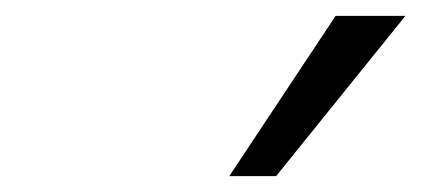

<svg xmlns="http://www.w3.org/2000/svg" viewBox="-20 -773 540 242"><path d="M269 -551 403 -753H491L328 -551Z"/></svg>

Font: Nunito Sans 12pt ExtraLight 12pt
Style: Italic
Weight: 400
Italic angle: -9°
Version: Version 3.101;gftools[0.9.27]